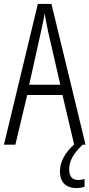

<svg xmlns="http://www.w3.org/2000/svg" viewBox="-20 -734 454 974"><path d="M331 126C331 83 351 46 399 0H414L241 -714H172L0 0H58L118 -252H297L356 -1C311 39 284 87 284 135C284 190 314 220 368 220C385 220 399 217 409 213V174C402 176 390 179 376 179C347 179 331 161 331 126ZM224 -574 286 -304H128L188 -574C196 -609 202 -637 206 -667C211 -637 217 -609 224 -574Z"/></svg>

Font: Noto Sans Gujarati UI ExtraCondensed Light
Style: Regular
Weight: 300
Width: 2
Designer: Jelle Bosma - Monotype Design Team, Universal Thirst
Foundry: Monotype Imaging Inc.
Version: Version 2.106